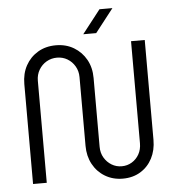

<svg xmlns="http://www.w3.org/2000/svg" viewBox="-59 -936 929 1005"><g transform="rotate(-5 405.5 -434.0)"><path d="M546 13Q494 13 453 -11.5Q412 -36 389 -78.5Q366 -121 366 -175V-536Q366 -568 351 -593.5Q336 -619 311.5 -633.5Q287 -648 257 -648Q227 -648 202 -633.5Q177 -619 162 -593.5Q147 -568 147 -536V0H75V-525Q75 -580 98 -622Q121 -664 162 -688.5Q203 -713 257 -713Q310 -713 351 -688.5Q392 -664 415.5 -622Q439 -580 439 -525V-164Q439 -131 454 -106Q469 -81 493 -66.5Q517 -52 546 -52Q575 -52 599 -66.5Q623 -81 637 -106Q651 -131 651 -164V-700H723V-175Q723 -121 701 -78.5Q679 -36 639 -11.5Q599 13 546 13ZM405 -758 501 -881H569L473 -758Z"/></g></svg>

Font: MuseoModerno Thin Light
Style: Regular
Weight: 300
Version: Version 1.003